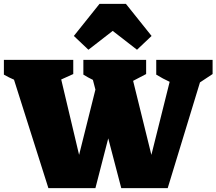

<svg xmlns="http://www.w3.org/2000/svg" viewBox="-51 -968 1114 988"><path d="M198 0 21 -558Q-5 -569 -31 -584V-660H326V-587L264 -559L356 -171L440 -507L427 -557Q402 -569 378 -584V-660H701V-587L634 -552L728 -171L822 -547Q787 -563 753 -584V-660H1043V-587L978 -544L812 0H573L506 -256L440 0ZM597 -948 729 -783 654 -712 529 -809 404 -712 329 -783 461 -948Z"/></svg>

Font: Piazzolla Black
Style: Regular
Weight: 900
Designer: Juan Pablo del Peral
Foundry: Huerta Tipografica
Version: Version 1.330